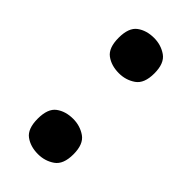

<svg xmlns="http://www.w3.org/2000/svg" viewBox="-183 -592 646 646"><g transform="rotate(45 140.5 -268.5)"><path d="M140 -377Q104 -377 79.5 -395Q55 -413 55 -461Q55 -509 79.5 -527Q104 -545 140 -545Q173 -545 199 -527Q225 -509 225 -461Q225 -413 199 -395Q173 -377 140 -377ZM140 8Q104 8 79.5 -10Q55 -28 55 -76Q55 -124 79.5 -142Q104 -160 140 -160Q173 -160 199 -142Q225 -124 225 -76Q225 -28 199 -10Q173 8 140 8Z"/></g></svg>

Font: Noto Serif Condensed Black
Style: Regular
Weight: 900
Width: 3
Designer: Monotype Design Team
Foundry: Monotype Imaging Inc.
Version: Version 2.015; ttfautohint (v1.8.4.7-5d5b)